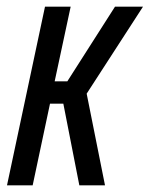

<svg xmlns="http://www.w3.org/2000/svg" viewBox="-20 -556 449 576"><path d="M1 0H78L130 -245H170L218 0H295L240 -275L409 -536H325L182 -312H144L192 -536H115Z"/></svg>

Font: Noto Sans ExtraCondensed
Style: Italic
Weight: 400
Width: 2
Italic angle: -12°
Designer: Monotype Design Team
Foundry: Monotype Imaging Inc.
Version: Version 2.013